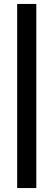

<svg xmlns="http://www.w3.org/2000/svg" viewBox="-20 -760 271 973"><path d="M67 193V-740H164V193Z"/></svg>

Font: Our Lexend
Style: Regular
Weight: 400
Designer: Bonnie Shaver-Troup, Thomas Jockin
Foundry: Lexend
Version: Version 1.007